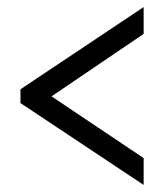

<svg xmlns="http://www.w3.org/2000/svg" viewBox="-20 -630 465 544"><path d="M387 -106V-182L126 -357L387 -534V-610L38 -377V-338Z"/></svg>

Font: Noto Serif Khmer ExtraCondensed
Style: Bold
Weight: 700
Width: 2
Designer: Danh Hong and the Monotype Design Team
Foundry: Monotype Imaging Inc.
Version: Version 2.004